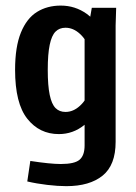

<svg xmlns="http://www.w3.org/2000/svg" viewBox="-20 -465 478 677"><path d="M76.2 174.8 86.9 102.5Q157.2 113.3 194.3 113.3Q243.2 113.3 260.7 98.1Q278.3 83 278.3 47.9V-347.7H288.1L303.7 -437.5H389.6L387.7 -375V35.2Q387.7 117.2 341.8 154.3Q295.9 191.4 213.9 191.4Q184.6 191.4 147 187Q109.4 182.6 76.2 174.8ZM33.2 -218.8Q33.2 -299.8 53.7 -350.1Q74.2 -400.4 110.4 -422.9Q146.5 -445.3 194.3 -445.3Q245.1 -445.3 286.1 -416Q327.1 -386.7 358.4 -309.6L301.8 -285.2Q285.2 -324.2 261.7 -345.7Q238.3 -367.2 210.9 -367.2Q189.5 -367.2 175.8 -353.5Q162.1 -339.8 155.3 -307.1Q148.4 -274.4 148.4 -218.8Q148.4 -163.1 155.3 -130.4Q162.1 -97.7 175.8 -84Q189.5 -70.3 210.9 -70.3Q238.3 -70.3 261.7 -91.8Q285.2 -113.3 301.8 -152.3L347.7 -133.8Q316.4 -55.7 276.9 -23.9Q237.3 7.8 187.5 7.8Q119.1 7.8 76.2 -46.4Q33.2 -100.6 33.2 -218.8Z"/></svg>

Font: Sudo Var
Style: Regular
Weight: 400
Monospace: yes
Designer: Jens Kutilek
Foundry: Jens Kutilek
Version: Version 0.065;FEAKit 1.0